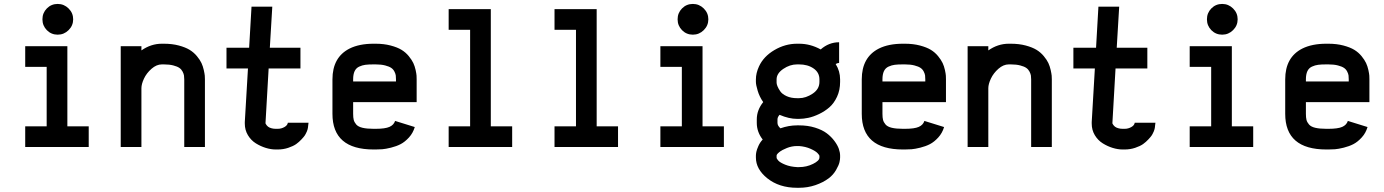

<svg xmlns="http://www.w3.org/2000/svg" viewBox="-20 -729 6864 952"><path d="M105 -500H314V-102.5H419.9V0H105V-102.5H211.4V-397.5H105ZM266.1 -709.5Q297.4 -709.5 320.1 -687Q342.8 -664.6 342.8 -633.3Q342.8 -602.1 320.1 -579.6Q297.4 -557.1 266.1 -557.1Q234.4 -557.1 212.4 -579.3Q190.4 -601.6 190.4 -633.3Q190.4 -665 212.4 -687.3Q234.4 -709.5 266.1 -709.5Z M893.6 -335.4Q893.6 -346.2 892.3 -354.5Q891.1 -362.8 885.5 -373.8Q879.9 -384.8 869.6 -392.1Q859.4 -399.4 839.6 -404.5Q819.8 -409.7 792.5 -409.7H782.7Q755.9 -409.7 731.2 -387.9Q706.5 -366.2 693.8 -339.1Q681.2 -312 681.2 -291.5V0H578.6V-500H681.2V-479Q728.5 -512.2 782.7 -512.2H792.5Q833.5 -512.2 866.5 -503.4Q899.4 -494.6 920.2 -481.9Q940.9 -469.2 956.3 -450.7Q971.7 -432.1 979 -416.3Q986.3 -400.4 990.5 -381.6Q994.6 -362.8 995.4 -353.8Q996.1 -344.7 996.1 -335.4V0H893.6Z M1356.9 -90.3Q1375 -90.3 1390.4 -99.1Q1405.8 -107.9 1407.2 -120.6H1509.8Q1508.8 -114.7 1508.1 -106.7Q1507.3 -98.6 1506.8 -95.7Q1506.3 -92.8 1505.1 -87.6Q1503.9 -82.5 1501.7 -77.6Q1499.5 -72.8 1495.6 -64.9Q1494.1 -62 1490.7 -56.6Q1487.3 -51.3 1475.1 -38.1Q1462.9 -24.9 1448.5 -14.6Q1434.1 -4.4 1409.4 3.9Q1384.8 12.2 1356.9 12.2H1347.2Q1323.7 12.2 1298.1 4.4Q1272.5 -3.4 1248.5 -18.3Q1224.6 -33.2 1209.2 -58.8Q1193.8 -84.5 1193.8 -116.2V-124L1209.5 -389.6H1103V-492.2H1215.3L1227.1 -695.8H1330.1L1317.9 -492.2H1469.7V-389.6H1312L1296.4 -118.2Q1296.4 -117.7 1297.4 -115.2Q1298.3 -112.8 1301.8 -108.4Q1305.2 -104 1310.3 -100.1Q1315.4 -96.2 1325.2 -93.3Q1335 -90.3 1347.2 -90.3Z M1842.3 -512.2Q1883.3 -512.2 1916.7 -503.4Q1950.2 -494.6 1970.9 -481.9Q1991.7 -469.2 2006.8 -450.7Q2022 -432.1 2029.3 -416.5Q2036.6 -400.9 2040.8 -381.8Q2044.9 -362.8 2045.4 -353.8Q2045.9 -344.7 2045.9 -335.4V-222.7H1731V-164.6Q1731 -146 1733.9 -134.5Q1736.8 -123 1746.3 -111.8Q1755.9 -100.6 1777.1 -95.5Q1798.3 -90.3 1832.5 -90.3H1842.3Q1889.6 -90.3 1911.1 -99.9Q1932.6 -109.4 1939 -129.4L2036.6 -99.1Q2027.8 -69.3 2007.8 -47.4Q1987.8 -25.4 1966.6 -14.4Q1945.3 -3.4 1918.5 3.2Q1891.6 9.8 1875.2 11Q1858.9 12.2 1842.3 12.2H1832.5Q1628.4 12.2 1628.4 -164.6V-335.4Q1628.4 -445.3 1713.4 -488.3Q1761.2 -512.2 1832.5 -512.2ZM1832.5 -409.7Q1807.1 -409.7 1791.7 -407.7Q1776.4 -405.8 1761 -398.7Q1745.6 -391.6 1738.3 -376Q1731 -360.4 1731 -335.4V-325.2H1943.4V-335.4Q1943.4 -346.7 1942.4 -354.7Q1941.4 -362.8 1935.8 -374Q1930.2 -385.3 1919.9 -392.3Q1909.7 -399.4 1889.9 -404.5Q1870.1 -409.7 1842.3 -409.7Z M2204.6 -683.6H2413.6V-102.5H2519.5V0H2204.6V-102.5H2311V-581.1H2204.6Z M2729.5 -683.6H2938.5V-102.5H3044.4V0H2729.5V-102.5H2835.9V-581.1H2729.5Z M3254.4 -500H3463.4V-102.5H3569.3V0H3254.4V-102.5H3360.8V-397.5H3254.4ZM3415.5 -709.5Q3446.8 -709.5 3469.5 -687Q3492.2 -664.6 3492.2 -633.3Q3492.2 -602.1 3469.5 -579.6Q3446.8 -557.1 3415.5 -557.1Q3383.8 -557.1 3361.8 -579.3Q3339.8 -601.6 3339.8 -633.3Q3339.8 -665 3361.8 -687.3Q3383.8 -709.5 3415.5 -709.5Z M3941.9 99.6Q3979.5 99.6 4011.2 83.7Q4043 67.9 4043 52.2V44.4Q4043 40 4033.4 30Q4023.9 20 3999 8.8Q3974.1 -2.4 3941.9 -4.9H3932.1Q3906.2 -4.9 3881.6 4.9Q3856.9 14.6 3843.8 25.4Q3830.6 36.1 3830.6 42.5V52.2Q3830.6 58.1 3839.4 67.6Q3848.1 77.1 3873 87.4Q3897.9 97.7 3932.1 99.6ZM4123.5 -411.6Q4145.5 -376.5 4145.5 -335.4V-322.8Q4145.5 -282.2 4130.4 -249.5Q4115.2 -216.8 4092.5 -197Q4069.8 -177.2 4041.3 -163.6Q4012.7 -149.9 3988 -144.8Q3963.4 -139.6 3941.9 -139.6H3932.1Q3892.1 -139.6 3845.2 -159.7Q3835 -147.9 3835 -137.2V-119.6Q3835 -106 3849.6 -92.8Q3891.1 -107.4 3932.1 -107.4H3941.9Q3985.4 -107.4 4021.2 -96.2Q4057.1 -85 4079.6 -67.9Q4102.1 -50.8 4117.4 -30Q4132.8 -9.3 4139.2 9Q4145.5 27.3 4145.5 42.5V52.2Q4145.5 61.5 4142.3 75.7Q4139.2 89.8 4125.5 113.8Q4111.8 137.7 4089.4 154.8Q4061.5 175.8 4022.9 189Q3984.4 202.1 3941.9 202.1H3932.1Q3843.3 202.1 3784.2 154.8Q3728 109.4 3728 52.2V42.5Q3728 35.2 3730.2 23.9Q3732.4 12.7 3740.5 -5.4Q3748.5 -23.4 3761.7 -37.1Q3732.4 -74.7 3732.4 -119.6V-137.2Q3732.4 -183.1 3764.2 -222.7Q3745.6 -249.5 3736.8 -279.1Q3728 -308.6 3728 -322.8V-335.4Q3728 -366.2 3743.2 -399.4Q3766.1 -449.2 3819.6 -480.7Q3873 -512.2 3932.1 -512.2H3942.4Q3997.6 -512.2 4049.3 -483.9Q4089.8 -519.5 4140.6 -519.5V-417Q4133.3 -417 4123.5 -411.6ZM3932.1 -242.2H3941.9Q3975.6 -242.2 4009.3 -264.6Q4043 -287.1 4043 -322.8V-335.4Q4043 -369.6 4013.9 -389.6Q3984.9 -409.7 3941.9 -409.7H3932.1Q3896.5 -409.7 3863.5 -387.2Q3830.6 -364.7 3830.6 -335.4V-318.8Q3830.6 -312.5 3834.7 -301.8Q3838.9 -291 3848.6 -276.6Q3858.4 -262.2 3880.4 -252.2Q3902.3 -242.2 3932.1 -242.2Z M4466.8 -512.2Q4507.8 -512.2 4541.3 -503.4Q4574.7 -494.6 4595.5 -481.9Q4616.2 -469.2 4631.3 -450.7Q4646.5 -432.1 4653.8 -416.5Q4661.1 -400.9 4665.3 -381.8Q4669.4 -362.8 4669.9 -353.8Q4670.4 -344.7 4670.4 -335.4V-222.7H4355.5V-164.6Q4355.5 -146 4358.4 -134.5Q4361.3 -123 4370.8 -111.8Q4380.4 -100.6 4401.6 -95.5Q4422.9 -90.3 4457 -90.3H4466.8Q4514.2 -90.3 4535.6 -99.9Q4557.1 -109.4 4563.5 -129.4L4661.1 -99.1Q4652.3 -69.3 4632.3 -47.4Q4612.3 -25.4 4591.1 -14.4Q4569.8 -3.4 4543 3.2Q4516.1 9.8 4499.8 11Q4483.4 12.2 4466.8 12.2H4457Q4252.9 12.2 4252.9 -164.6V-335.4Q4252.9 -445.3 4337.9 -488.3Q4385.7 -512.2 4457 -512.2ZM4457 -409.7Q4431.6 -409.7 4416.3 -407.7Q4400.9 -405.8 4385.5 -398.7Q4370.1 -391.6 4362.8 -376Q4355.5 -360.4 4355.5 -335.4V-325.2H4567.9V-335.4Q4567.9 -346.7 4566.9 -354.7Q4565.9 -362.8 4560.3 -374Q4554.7 -385.3 4544.4 -392.3Q4534.2 -399.4 4514.4 -404.5Q4494.6 -409.7 4466.8 -409.7Z M5092.8 -335.4Q5092.8 -346.2 5091.6 -354.5Q5090.3 -362.8 5084.7 -373.8Q5079.1 -384.8 5068.8 -392.1Q5058.6 -399.4 5038.8 -404.5Q5019 -409.7 4991.7 -409.7H4981.9Q4955.1 -409.7 4930.4 -387.9Q4905.8 -366.2 4893.1 -339.1Q4880.4 -312 4880.4 -291.5V0H4777.8V-500H4880.4V-479Q4927.7 -512.2 4981.9 -512.2H4991.7Q5032.7 -512.2 5065.7 -503.4Q5098.6 -494.6 5119.4 -481.9Q5140.1 -469.2 5155.5 -450.7Q5170.9 -432.1 5178.2 -416.3Q5185.5 -400.4 5189.7 -381.6Q5193.8 -362.8 5194.6 -353.8Q5195.3 -344.7 5195.3 -335.4V0H5092.8Z M5556.2 -90.3Q5574.2 -90.3 5589.6 -99.1Q5605 -107.9 5606.4 -120.6H5709Q5708 -114.7 5707.3 -106.7Q5706.5 -98.6 5706.1 -95.7Q5705.6 -92.8 5704.3 -87.6Q5703.1 -82.5 5700.9 -77.6Q5698.7 -72.8 5694.8 -64.9Q5693.4 -62 5689.9 -56.6Q5686.5 -51.3 5674.3 -38.1Q5662.1 -24.9 5647.7 -14.6Q5633.3 -4.4 5608.6 3.9Q5584 12.2 5556.2 12.2H5546.4Q5522.9 12.2 5497.3 4.4Q5471.7 -3.4 5447.8 -18.3Q5423.8 -33.2 5408.4 -58.8Q5393.1 -84.5 5393.1 -116.2V-124L5408.7 -389.6H5302.2V-492.2H5414.6L5426.3 -695.8H5529.3L5517.1 -492.2H5668.9V-389.6H5511.2L5495.6 -118.2Q5495.6 -117.7 5496.6 -115.2Q5497.6 -112.8 5501 -108.4Q5504.4 -104 5509.5 -100.1Q5514.6 -96.2 5524.4 -93.3Q5534.2 -90.3 5546.4 -90.3Z M5878.9 -500H6087.9V-102.5H6193.8V0H5878.9V-102.5H5985.4V-397.5H5878.9ZM6040 -709.5Q6071.3 -709.5 6094 -687Q6116.7 -664.6 6116.7 -633.3Q6116.7 -602.1 6094 -579.6Q6071.3 -557.1 6040 -557.1Q6008.3 -557.1 5986.3 -579.3Q5964.4 -601.6 5964.4 -633.3Q5964.4 -665 5986.3 -687.3Q6008.3 -709.5 6040 -709.5Z M6566.4 -512.2Q6607.4 -512.2 6640.9 -503.4Q6674.3 -494.6 6695.1 -481.9Q6715.8 -469.2 6731 -450.7Q6746.1 -432.1 6753.4 -416.5Q6760.7 -400.9 6764.9 -381.8Q6769 -362.8 6769.5 -353.8Q6770 -344.7 6770 -335.4V-222.7H6455.1V-164.6Q6455.1 -146 6458 -134.5Q6460.9 -123 6470.5 -111.8Q6480 -100.6 6501.2 -95.5Q6522.5 -90.3 6556.6 -90.3H6566.4Q6613.8 -90.3 6635.3 -99.9Q6656.7 -109.4 6663.1 -129.4L6760.7 -99.1Q6752 -69.3 6731.9 -47.4Q6711.9 -25.4 6690.7 -14.4Q6669.4 -3.4 6642.6 3.2Q6615.7 9.8 6599.4 11Q6583 12.2 6566.4 12.2H6556.6Q6352.5 12.2 6352.5 -164.6V-335.4Q6352.5 -445.3 6437.5 -488.3Q6485.4 -512.2 6556.6 -512.2ZM6556.6 -409.7Q6531.2 -409.7 6515.9 -407.7Q6500.5 -405.8 6485.1 -398.7Q6469.7 -391.6 6462.4 -376Q6455.1 -360.4 6455.1 -335.4V-325.2H6667.5V-335.4Q6667.5 -346.7 6666.5 -354.7Q6665.5 -362.8 6659.9 -374Q6654.3 -385.3 6644 -392.3Q6633.8 -399.4 6614 -404.5Q6594.2 -409.7 6566.4 -409.7Z"/></svg>

Font: Anka/Coder Condensed
Style: Bold
Weight: 700
Width: 4
Monospace: yes
Version: Version 001.100